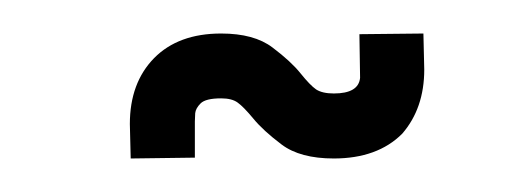

<svg xmlns="http://www.w3.org/2000/svg" viewBox="-20 -743 316 114"><path d="M178.2 -648.9Q158.2 -648.9 147.2 -657.2Q136.2 -665.5 130.4 -672.6Q124.5 -679.7 121.1 -682.1Q117.7 -684.6 111.3 -684.6Q102.1 -684.6 99.1 -681.6Q96.2 -678.7 95.9 -675.8Q95.7 -672.9 95.7 -670.9V-649.4L57.6 -648.9L57.1 -669.4Q57.1 -693.8 71.5 -708.5Q85.9 -723.1 111.3 -723.1Q130.9 -723.1 141.8 -714.8Q152.8 -706.5 158.4 -699.5Q164.1 -692.4 167.7 -689.9Q171.4 -687.5 178.2 -687.5Q192.9 -687.5 193.8 -696.8L193.4 -722.7L231.4 -723.1L231.9 -701.7Q231.9 -678.7 218.8 -663.6Q204.1 -648.9 178.2 -648.9Z"/></svg>

Font: Greenwashing Machine
Style: Regular
Weight: 400
Designer: Tup Wanders
Foundry: Free font, DO NOT SELL
Version: Version 1.00;August 10, 2023;FontCreator 11.5.0.2430 64-bit